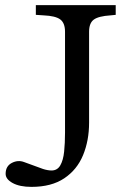

<svg xmlns="http://www.w3.org/2000/svg" viewBox="-20 -720 498 750"><path d="M103 10Q57 10 29.5 -5Q2 -20 2 -41Q2 -71 26 -83.5Q50 -96 74 -87L148 -60Q157 -57 166 -55.5Q175 -54 181 -54Q204 -54 215.5 -74Q227 -94 230.5 -127.5Q234 -161 234 -202V-596Q234 -630 215.5 -644Q197 -658 150 -660L120 -662V-700H432V-662L412 -660Q365 -657 346.5 -643.5Q328 -630 328 -596V-241Q328 -171 304.5 -114Q281 -57 231 -23.5Q181 10 103 10Z"/></svg>

Font: Hedvig Letters Serif 14pt
Style: Regular
Weight: 400
Designer: Alexander Örn & Tor Weibull
Foundry: Kanon Foundry
Version: Version 1.000; ttfautohint (v1.8.4.7-5d5b)